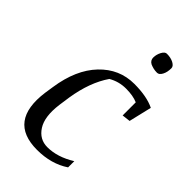

<svg xmlns="http://www.w3.org/2000/svg" viewBox="-232 -828 916 916"><g transform="rotate(45 226.0 -370.5)"><path d="M381.8 -482.9Q350.6 -496.6 302.7 -496.6Q254.9 -496.6 213.9 -472.7Q160.2 -395 141.1 -274.4L132.8 -216.3Q121.1 -127 151.4 -80.1Q181.6 -33.2 234.9 -33.2Q302.2 -33.2 373 -77.1V-35.2Q304.7 10.7 209 10.7Q14.2 10.7 43.9 -209.5L50.8 -254.9Q70.8 -390.1 142.6 -465.3Q214.4 -540.5 314.9 -540.5Q399.4 -540.5 451.2 -515.1L423.8 -399.4L381.8 -394.5ZM299.8 -732.9Q310.1 -752 323.2 -752Q349.6 -752 368.2 -742.2Q387.2 -731.9 387.2 -718.3Q387.2 -690.9 377.4 -672.9Q367.7 -654.3 353.5 -654.3Q339.8 -654.3 328.1 -657.2Q316.4 -660.2 307.6 -664.1Q289.1 -673.8 289.6 -694.3Q290 -713.9 299.8 -732.9Z"/></g></svg>

Font: NoticiaText-Italic
Style: Italic
Weight: 400
Italic angle: -8°
Designer: JM Sole
Foundry: JM Sole
Version: Version 1.003